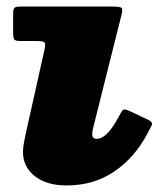

<svg xmlns="http://www.w3.org/2000/svg" viewBox="-20 -540 506 585"><path d="M349 -490 264 -151Q261 -139 261 -131Q261 -117 275 -117Q306 -117 341.5 -184Q350.5 -201 354.5 -205.2Q358.5 -209.5 377.5 -200.5L429.5 -176Q447 -168 442.2 -158.2Q437.5 -148.5 429.5 -133.5Q390 -59 327.5 -17Q265 25 183 25Q121.5 25 85.8 -3.5Q50 -32 50 -77Q50 -91.5 53.8 -110Q57.5 -128.5 60 -140L115 -386Q119 -404.5 116.5 -409.8Q114 -415 91.5 -415H43.5Q28 -415 24 -419.2Q20 -423.5 20 -440V-499Q20 -513.5 24.8 -516.8Q29.5 -520 43.5 -520H322.5Q347.5 -520 351 -515.2Q354.5 -510.5 349 -490Z"/></svg>

Font: Besley* Fatface
Style: Italic
Weight: 900
Italic angle: -13°
Designer: Owen Earl
Foundry: indestructible type*
Version: Version 3.000; ttfautohint (v1.8.3)